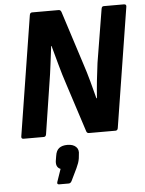

<svg xmlns="http://www.w3.org/2000/svg" viewBox="-60 -703 761 1005"><g transform="rotate(-5 320.5 -200.5)"><path d="M45 0Q32 0 34 -13L134 -642Q136 -655 147 -655H287Q297 -655 301 -642L390 -365Q406 -317 419 -269Q432 -221 443 -178H446Q449 -223 454 -270.5Q459 -318 465 -362L511 -642Q513 -655 523 -655H629Q643 -655 641 -642L541 -13Q539 0 528 0H388Q377 0 374 -13L294 -260Q275 -317 260 -372.5Q245 -428 233 -471H231Q225 -424 219 -374.5Q213 -325 205 -277L164 -13Q162 0 151 0ZM210 254Q197 254 201 241L224 174Q196 163 204 123L207 105Q211 76 227 64Q243 52 270 52Q300 52 315.5 67Q331 82 326 108L324 127Q322 140 318 151.5Q314 163 307 178L276 242Q270 254 260 254Z"/></g></svg>

Font: Sofia Sans Semi Condensed ExtraBold
Style: Italic
Weight: 800
Italic angle: -9°
Version: Version 4.100